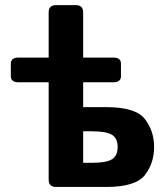

<svg xmlns="http://www.w3.org/2000/svg" viewBox="-20 -741 665 761"><path d="M52.2 -415Q22.9 -415 22.9 -439.5V-488.3Q22.9 -512.7 52.2 -512.7H172.9V-691.4Q172.9 -720.7 202.1 -720.7H280.3Q309.6 -720.7 309.6 -691.4V-512.7H430.2Q459.5 -512.7 459.5 -488.3V-439.5Q459.5 -415 430.2 -415H309.6V-316.4H400.9Q518.1 -316.4 554.4 -269Q590.8 -221.7 590.8 -158.2Q590.8 -94.7 554.4 -47.4Q518.1 0 400.9 0H202.1Q172.9 0 172.9 -29.3V-415ZM309.6 -95.7H343.3Q401.9 -95.7 424.1 -109.9Q446.3 -124 446.3 -158.2Q446.3 -192.4 424.1 -206.5Q401.9 -220.7 343.3 -220.7H309.6Z"/></svg>

Font: Istok
Style: Bold
Weight: 700
Designer: Andrey V. Panov
Foundry: Andrey V. Panov
Version: Version 1.0.1